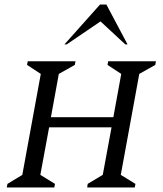

<svg xmlns="http://www.w3.org/2000/svg" viewBox="-20 -832 722 852"><path d="M10 0 13 -16 79 -56 161 -504 100 -544 103 -560H315L312 -544L241 -504L206 -312H483L518 -504L457 -544L460 -560H672L669 -544L598 -504L516 -56L581 -16L578 0H367L369 -16L436 -56L475 -267H198L159 -56L224 -16L221 0ZM266 -635 424 -812H452L546 -635H536L426 -737L276 -635Z"/></svg>

Font: Spectral SC
Style: Italic
Weight: 400
Italic angle: -10°
Designer: Jean-Baptiste Levee
Foundry: Production Type
Version: Version 2.001